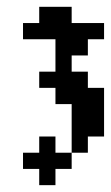

<svg xmlns="http://www.w3.org/2000/svg" viewBox="-20 -401 326 564"><path d="M95.2 -381H142.9V-333.3H95.2ZM142.9 -381H190.5V-333.3H142.9ZM47.6 -333.3H95.2V-285.7H47.6ZM95.2 -333.3H142.9V-285.7H95.2ZM142.9 -333.3H190.5V-285.7H142.9ZM190.5 -333.3H238.1V-285.7H190.5ZM238.1 -333.3H285.7V-285.7H238.1ZM190.5 -285.7H238.1V-238.1H190.5ZM142.9 -285.7H190.5V-238.1H142.9ZM142.9 -238.1H190.5V-190.5H142.9ZM142.9 -190.5H190.5V-142.9H142.9ZM95.2 -190.5H142.9V-142.9H95.2ZM190.5 -190.5H238.1V-142.9H190.5ZM142.9 -142.9H190.5V-95.2H142.9ZM190.5 -142.9H238.1V-95.2H190.5ZM238.1 -142.9H285.7V-95.2H238.1ZM238.1 -95.2H285.7V-47.6H238.1ZM238.1 -47.6H285.7V0H238.1ZM190.5 -47.6H238.1V0H190.5ZM190.5 -95.2H238.1V-47.6H190.5ZM190.5 0H238.1V47.6H190.5ZM142.9 47.6H190.5V95.2H142.9ZM95.2 47.6H142.9V95.2H95.2ZM95.2 0H142.9V47.6H95.2ZM95.2 95.2H142.9V142.9H95.2ZM47.6 47.6H95.2V95.2H47.6Z"/></svg>

Font: Jacquard 12
Style: Regular
Weight: 400
Designer: Sarah Cadigan-Fried
Version: Version 1.000; ttfautohint (v1.8.4.7-5d5b)